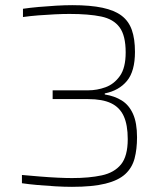

<svg xmlns="http://www.w3.org/2000/svg" viewBox="-20 -716 636 744"><path d="M259 8Q230 8 195 6Q160 4 126 1Q92 -2 65 -6V-38Q99 -35 135 -32Q171 -29 203.5 -27.5Q236 -26 259 -26Q326 -26 374.5 -36.5Q423 -47 449 -79Q475 -111 475 -177Q475 -232 459.5 -266Q444 -300 410.5 -316Q377 -332 322 -332H184V-366H322Q356 -366 389 -378Q422 -390 444.5 -421.5Q467 -453 467 -513Q467 -578 443.5 -610Q420 -642 372 -652Q324 -662 249 -662Q224 -662 192.5 -660.5Q161 -659 129 -656.5Q97 -654 69 -650V-682Q96 -686 129.5 -689Q163 -692 197.5 -694Q232 -696 260 -696Q330 -696 377 -686Q424 -676 451.5 -655Q479 -634 491 -599.5Q503 -565 503 -515Q503 -440 472 -402.5Q441 -365 386 -354V-350Q424 -344 452 -326.5Q480 -309 495.5 -274.5Q511 -240 511 -184Q511 -138 501.5 -102Q492 -66 465.5 -41.5Q439 -17 389 -4.5Q339 8 259 8Z"/></svg>

Font: Saira Thin Thin
Style: Regular
Weight: 250
Version: Version 1.101